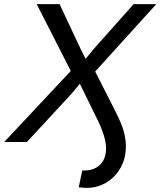

<svg xmlns="http://www.w3.org/2000/svg" viewBox="-44 -682 770 922"><path d="M465.3 31.7Q465.3 14.6 461.9 -2.9Q458.5 -20.5 452.9 -37.6Q447.3 -54.7 440.7 -70.6Q434.1 -86.4 427.7 -99.6L339.4 -279.8L298.8 -231L85 0H-23.9L295.9 -341.3L132.3 -662.1H242.2L344.2 -444.8L367.2 -399.4L404.3 -444.8L597.7 -662.1H706.5L413.1 -338.4L502 -163.6Q513.2 -141.6 523.7 -119.6Q534.2 -97.7 542.5 -75Q550.8 -52.2 555.7 -28.1Q560.5 -3.9 560.5 21.5Q560.5 68.4 544.2 105.2Q527.8 142.1 501.5 167.7Q475.1 193.4 442.1 206.8Q409.2 220.2 376.5 220.2Q367.2 220.2 355.5 219.5Q343.8 218.8 334 217.3L351.1 136.7Q374.5 137.7 393.3 132.8Q412.1 127.9 425.8 117.7Q448.7 100.6 457 78.1Q465.3 55.7 465.3 31.7Z"/></svg>

Font: PT Astra Sans
Style: Italic
Weight: 400
Italic angle: -16°
Designer: A.Korolkova, I. Chaeva
Foundry: ParaType Ltd
Version: Version 1.001; ttfautohint (v1.6)